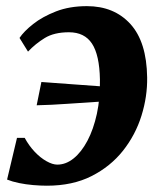

<svg xmlns="http://www.w3.org/2000/svg" viewBox="-20 -580 520 610"><path d="M256 -560.5Q342.5 -560.5 394.2 -503.8Q446 -447 447.5 -334Q448.5 -273.5 429.5 -212.5Q410.5 -151.5 370.8 -101.2Q331 -51 270.8 -20.5Q210.5 10 129 10Q109 10 85.5 8Q62 6 40.2 1.5Q18.5 -3 2.5 -9.5L34 -142H58.5Q72 -117 90.2 -97.8Q108.5 -78.5 127.8 -67.8Q147 -57 162 -57Q189.5 -57 214 -76.8Q238.5 -96.5 257.8 -132.8Q277 -169 287.8 -218.5Q298.5 -268 297.5 -327.5Q296 -405.5 272.2 -441.5Q248.5 -477.5 199 -477.5Q152 -477.5 122.2 -459.2Q92.5 -441 69 -416L42 -459.5Q56 -480.5 85.5 -503.8Q115 -527 158 -543.8Q201 -560.5 256 -560.5ZM96.5 -245.5 111.5 -319.5Q166 -315.5 216.5 -311.8Q267 -308 324 -304L312 -258Q245.5 -254 194.2 -250.2Q143 -246.5 96.5 -245.5Z"/></svg>

Font: Merriweather 36pt ExtraBold
Style: Italic
Weight: 800
Italic angle: -7.8°
Version: Version 2.101